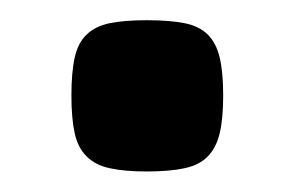

<svg xmlns="http://www.w3.org/2000/svg" viewBox="-20 -432 289 189"><path d="M50.3 -337.9Q50.3 -360.8 53.5 -375.2Q56.6 -389.6 65.2 -397.9Q73.7 -406.2 88.1 -409.2Q102.5 -412.1 124.5 -412.1Q147 -412.1 161.6 -409.2Q176.3 -406.2 184.6 -397.9Q192.9 -389.6 196.3 -375.2Q199.7 -360.8 199.7 -337.9Q199.7 -315.4 196.3 -301Q192.9 -286.6 184.6 -278.1Q176.3 -269.5 161.6 -266.4Q147 -263.2 124.5 -263.2Q102.5 -263.2 88.1 -266.4Q73.7 -269.5 65.2 -278.1Q56.6 -286.6 53.5 -301Q50.3 -315.4 50.3 -337.9Z"/></svg>

Font: Doppio One
Style: Regular
Weight: 400
Designer: Szymon Celej
Foundry: Szymon Celej
Version: Version 1.002